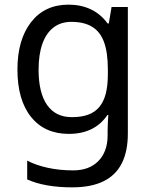

<svg xmlns="http://www.w3.org/2000/svg" viewBox="-20 -566 655 826"><path d="M275 -546Q328 -546 370.5 -526Q413 -506 443 -465H448L460 -536H530V9Q530 85 504 136.5Q478 188 425 214Q372 240 290 240Q232 240 183.5 231.5Q135 223 97 206V125Q135 145 186 156Q237 167 295 167Q364 167 403.5 126.5Q443 86 443 16V-5Q443 -17 444 -39.5Q445 -62 446 -71H442Q414 -30 372.5 -10Q331 10 276 10Q172 10 113.5 -63Q55 -136 55 -267Q55 -395 113.5 -470.5Q172 -546 275 -546ZM287 -472Q242 -472 210.5 -448Q179 -424 162.5 -378Q146 -332 146 -266Q146 -167 182.5 -114.5Q219 -62 289 -62Q330 -62 359 -72.5Q388 -83 407 -105.5Q426 -128 435 -163Q444 -198 444 -246V-267Q444 -340 427.5 -385Q411 -430 376 -451Q341 -472 287 -472Z"/></svg>

Font: Noto Sans Myanmar
Style: Regular
Weight: 400
Designer: Monotype Design Team
Foundry: Monotype Imaging Inc.
Version: Version 2.107